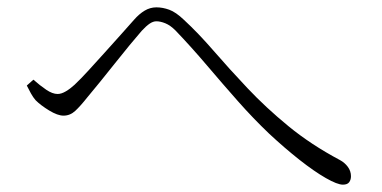

<svg xmlns="http://www.w3.org/2000/svg" viewBox="-20 -606 1040 523"><path d="M53 -373 71 -389Q89 -373 106 -361.5Q123 -350 137 -350Q147 -350 159 -357Q171 -364 183 -375Q200 -391 221 -414Q242 -437 265 -462.5Q288 -488 309 -511.5Q330 -535 345 -552Q359 -568 374 -577Q389 -586 406 -586Q423 -586 441 -579.5Q459 -573 481 -552Q520 -516 562 -467.5Q604 -419 654 -366Q704 -313 765.5 -262.5Q827 -212 906 -170Q919 -163 927.5 -151.5Q936 -140 936 -126Q936 -116 931 -109.5Q926 -103 914 -103Q899 -103 867.5 -121Q836 -139 796 -170.5Q756 -202 713 -242Q670 -283 628 -330.5Q586 -378 544 -427.5Q502 -477 458 -523Q444 -537 430.5 -542.5Q417 -548 406 -548Q397 -548 387.5 -541.5Q378 -535 366 -522Q353 -507 333.5 -483.5Q314 -460 293.5 -434Q273 -408 253 -383.5Q233 -359 218 -341Q199 -317 185 -304Q171 -291 153 -291Q137 -291 114 -305Q91 -319 77 -333Q70 -341 64 -352Q58 -363 53 -373Z"/></svg>

Font: Early Summer Mincho VF
Style: Regular
Weight: 250
Designer: GuiWonder
Version: Version 1.002